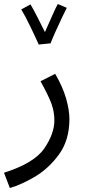

<svg xmlns="http://www.w3.org/2000/svg" viewBox="-45 -707 432 957"><path d="M4 230Q56 216 126 175.5Q196 135 248.5 63.5Q301 -8 301 -114Q301 -158 284.5 -216Q268 -274 230 -339L157 -302Q198 -228 212 -188.5Q226 -149 226 -107Q226 -41 176 32.5Q126 106 -25 154ZM207 -491Q215 -512 231.5 -549Q248 -586 264.5 -620.5Q281 -655 288 -668L243 -687Q236 -675 216 -630.5Q196 -586 179 -547Q163 -580 140.5 -623.5Q118 -667 107 -685L61 -660Q80 -629 107.5 -572Q135 -515 148 -485Z"/></svg>

Font: Noto Sans Arabic UI
Style: Regular
Weight: 400
Designer: Nadine Chahine - Monotype Design Team
Foundry: Monotype Imaging Inc.
Version: Version 1.900